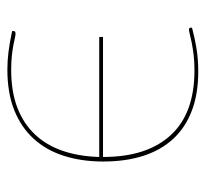

<svg xmlns="http://www.w3.org/2000/svg" viewBox="-38 -500 544 507"><g transform="rotate(-90 233.5 -246.0)"><path d="M405.5 -481.5Q405.5 -476.5 399 -476.5Q394.5 -476.5 387 -478.2Q379.5 -480 368 -482.2Q356.5 -484.5 340.5 -486.2Q324.5 -488 303 -488Q246 -488 203.5 -471.8Q161 -455.5 132.5 -425.2Q104 -395 89.2 -352Q74.5 -309 73 -255.5H390V-245.5H73V-245Q73 -129.5 130.5 -66.8Q188 -4 301.5 -4Q324.5 -4 342.8 -6.2Q361 -8.5 374.5 -11.2Q388 -14 396.8 -16.2Q405.5 -18.5 409 -18.5Q414.5 -18.5 414.5 -13V-10.5Q389 -3.5 360.5 1.2Q332 6 298.5 6Q239.5 6 195 -11Q150.5 -28 120.8 -60.2Q91 -92.5 76 -139Q61 -185.5 61 -245Q61 -302 76 -348.8Q91 -395.5 121 -428.5Q151 -461.5 196.5 -479.8Q242 -498 303.5 -498Q326.5 -498 349.5 -495.2Q372.5 -492.5 405.5 -485.5Z"/></g></svg>

Font: Lato Hairline
Style: Regular
Weight: 100
Designer: Lukasz Dziedzic
Foundry: tyPoland Lukasz Dziedzic
Version: Version 2.007; 2014-02-27